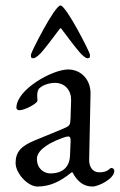

<svg xmlns="http://www.w3.org/2000/svg" viewBox="-20 -668 439 702"><path d="M201 -648C180 -648 93 -476 93 -468C93 -459 93 -455 102 -455C110 -455 124 -468 132 -477C145 -492 176 -532 198 -562C200 -564 201 -565 202 -565C203 -565 204 -564 205 -562C227 -532 258 -492 271 -477C279 -468 292 -455 300 -455C309 -455 309 -459 309 -468C309 -476 222 -648 201 -648ZM117 14C160 14 198 -2 242 -38H245C263 -3 287 14 318 14C341 14 398 -15 398 -43C398 -49 393 -54 387 -54C385 -54 383 -53 379 -49C370 -41 359 -38 342 -38C320 -38 305 -57 306 -85L311 -325C312 -376 277 -414 229 -414C172 -414 40 -341 40 -274C40 -269 44 -265 51 -265C71 -265 117 -290 117 -300L116 -318C116 -330 118 -341 126 -347C139 -358 161 -365 181 -365C219 -365 241 -336 240 -301L238 -237C237 -210 236 -208 210 -197L108 -155C59 -135 37 -114 37 -72C37 -35 81 14 117 14ZM164 -34C140 -34 115 -52 115 -87C115 -110 138 -138 209 -164C220 -168 226 -169 229 -169C237 -169 239 -163 238 -148L236 -99C234 -56 208 -34 164 -34Z"/></svg>

Font: EB Garamond
Style: Regular
Weight: 400
Designer: Georg Duffner and Octavio Pardo
Foundry: Georg Duffner
Version: Version 1.000;PS 001.000;hotconv 1.0.88;makeotf.lib2.5.64775